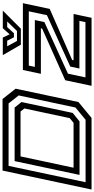

<svg xmlns="http://www.w3.org/2000/svg" viewBox="361 -1105 740 1510"><g transform="rotate(-90 731.0 -350.0)"><path d="M-4.5 0 144.5 -700H707.5L788.5 -597L683.5 -103L558.5 0ZM53 -47H544L640.5 -126.5L735.5 -573L672.5 -652.5H181.5ZM110.5 -94.5 219 -605H640L683.5 -551L598 -148.5L531.5 -94.5ZM167 -141.5H520L557 -172L633 -528L609 -558.5H256ZM811 0 855 -207 1261 -388.5 1263.5 -398.5H905.5L935.5 -540H1461L1416 -329L1014.5 -152.5L1012 -141.5H1376L1346 0ZM877.5 -48H1312L1322 -95.5H947L962.5 -167.5L1366.5 -351L1397 -493.5H970L960 -446H1328.5L1312.5 -371L906.5 -185.5ZM1134.5 -556 1052.5 -698H1191L1216 -644L1264 -698H1402.5L1260.5 -556ZM1164 -586.5H1242.5L1317 -663.5H1273L1224.5 -610.5H1192.5L1166 -663.5H1122Z"/></g></svg>

Font: Tourney Expanded Medium
Style: Italic
Weight: 500
Width: 7
Italic angle: -12°
Designer: Tyler Finck
Foundry: Etcetera Type Co
Version: Version 1.010; ttfautohint (v1.8.3)